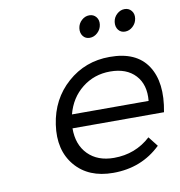

<svg xmlns="http://www.w3.org/2000/svg" viewBox="-82 -811 832 889"><g transform="rotate(-10 334.0 -366.0)"><path d="M455.1 -528.8Q580.1 -529.3 632.8 -449.7Q685.5 -370.1 659.2 -232.9H229Q228.5 -155.8 273.4 -110.4Q318.4 -64.9 395 -64.9Q496.1 -64.9 567.9 -130.9L604 -85Q513.2 2.9 379.9 2.9Q263.7 2.9 201.2 -71.3Q138.7 -145.5 155.8 -263.2Q172.9 -380.9 256.6 -454.8Q340.3 -528.8 455.1 -528.8ZM237.8 -296.9H598.1Q605.5 -372.6 564.2 -417.2Q522.9 -461.9 445.8 -461.9Q370.6 -461.9 314 -417Q257.3 -372.1 237.8 -296.9ZM340.8 -684.1Q343.8 -705.6 359.9 -720.2Q376 -734.9 396 -734.9Q416 -734.9 428 -720.2Q439.9 -705.6 437 -684.1Q434.1 -662.1 417.7 -647Q401.4 -631.8 380.9 -631.8Q360.8 -631.8 349.4 -646.7Q337.9 -661.6 340.8 -684.1ZM506.8 -684.1Q509.8 -705.6 525.9 -720.2Q542 -734.9 562 -734.9Q582 -734.9 594 -720.2Q606 -705.6 603 -684.1Q600.1 -662.1 583.7 -647Q567.4 -631.8 546.9 -631.8Q526.9 -631.8 515.4 -646.7Q503.9 -661.6 506.8 -684.1Z"/></g></svg>

Font: Trueno Light
Style: Italic
Weight: 300
Designer: Julieta Ulanovsky
Foundry: Julieta Ulanovsky
Version: Version 3.001b | FøM Fix